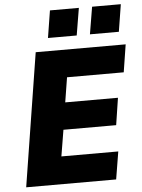

<svg xmlns="http://www.w3.org/2000/svg" viewBox="-60 -965 746 1012"><g transform="rotate(-5 312.5 -459.0)"><path d="M37 0 149 -705H625L602 -559H302L281 -428H560L538 -285H259L236 -146H537L513 0ZM442 -774 466 -918H618L595 -774ZM220 -774 243 -918H396L372 -774Z"/></g></svg>

Font: Nunito Sans 7pt SemiCondensed Black
Style: Italic
Weight: 900
Width: 4
Italic angle: -9°
Designer: Vernon Adams
Foundry: Vernon Adams
Version: Version 3.101;gftools[0.9.27]